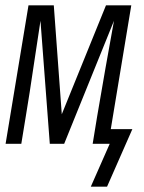

<svg xmlns="http://www.w3.org/2000/svg" viewBox="-20 -540 540 721"><path d="M382 161H321L392 0H328L345 -104Q360 -194 376 -283.5Q392 -373 408 -462L221 0H167L132 -462Q118 -373 105 -283.5Q92 -194 77 -104L60 0H1L87 -520H182L212 -111L378 -520H473L396 -55H477Z"/></svg>

Font: Iosevka Term Curly Light
Style: Italic
Weight: 300
Italic angle: -9°
Designer: Belleve Invis
Foundry: Belleve Invis
Version: Version 32.3.0